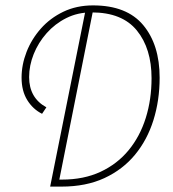

<svg xmlns="http://www.w3.org/2000/svg" viewBox="-20 -692 640 712"><path d="M166 0 296 -648H324L200 -26H210Q291 -26 353 -55Q415 -84 457 -135Q499 -186 520.5 -254.5Q542 -323 542 -402Q542 -512 487.5 -579Q433 -646 320 -646H318Q268 -646 226 -625Q184 -604 153 -569Q122 -534 105 -491.5Q88 -449 88 -406Q88 -329 152 -294L136 -270Q102 -287 81 -321Q60 -355 60 -404Q60 -452 78.5 -499.5Q97 -547 131.5 -586Q166 -625 215 -648.5Q264 -672 325 -672Q450 -672 511 -599Q572 -526 572 -404Q572 -320 549 -246.5Q526 -173 480.5 -118Q435 -63 367 -31.5Q299 0 208 0Z"/></svg>

Font: Source Code Pro ExtraLight ExtraLight
Style: Italic
Weight: 250
Italic angle: -11°
Monospace: yes
Version: Version 1.016;hotconv 1.0.116;makeotfexe 2.5.65601